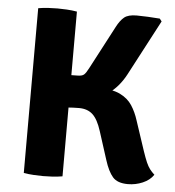

<svg xmlns="http://www.w3.org/2000/svg" viewBox="-51 -736 722 793"><g transform="rotate(5 310.0 -340.0)"><path d="M76 -683Q95.5 -686.5 118.5 -687.8Q141.5 -689 156 -689Q172 -689 194.2 -687.8Q216.5 -686.5 236.5 -683V0Q216.5 3.5 194.2 4.8Q172 6 156 6Q141.5 6 118.5 4.8Q95.5 3.5 76 0ZM614 -39.5Q598.5 -16.5 569.2 -4Q540 8.5 508 8.5Q464.5 8.5 445 -14Q425.5 -36.5 411 -82.5L373.5 -199.5Q358.5 -247 337 -267Q315.5 -287 280 -287Q257.5 -287 225.2 -284.5Q193 -282 155 -278.5V-376.5H354Q410.5 -376.5 443 -360.5Q475.5 -344.5 493 -317.5Q510.5 -290.5 521 -257L562 -133.5Q572 -104 579.2 -87.5Q586.5 -71 594.5 -60.5Q602.5 -50 614 -39.5ZM401.5 -633.5Q416 -661.5 432.5 -675Q449 -688.5 484 -688.5Q503.5 -688.5 530 -687.2Q556.5 -686 580 -684L588.5 -673L467.5 -443.5Q439 -389.5 394.8 -358.8Q350.5 -328 276.5 -328H155V-418Q181.5 -418.5 208.5 -419Q235.5 -419.5 261.5 -420Q280.5 -420 288.5 -426.8Q296.5 -433.5 307 -454Z"/></g></svg>

Font: Signika SC
Style: Regular
Weight: 300
Designer: Anna Giedryś
Foundry: Anna Giedryś
Version: Version 2.000